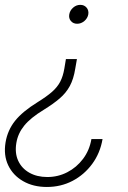

<svg xmlns="http://www.w3.org/2000/svg" viewBox="-32 -573 523 783"><path d="M281.7 -332 274.9 -293Q268.1 -250.5 252.7 -222.2Q237.3 -193.8 211.4 -171.6Q185.5 -149.4 146 -125Q92.3 -92.3 66.7 -60.5Q41 -28.8 34.7 9.8Q27.8 51.3 42.2 82.5Q56.6 113.8 87.6 131.3Q118.7 148.9 161.1 148.9Q204.6 148.9 242.4 129.4Q280.3 109.9 306.6 75Q333 40 340.8 -5.9H386.2Q376.5 51.3 344 95.5Q311.5 139.6 263.9 164.6Q216.3 189.5 159.2 189.5Q103.5 189.5 62.3 165.8Q21 142.1 1.5 101.1Q-18.1 60.1 -9.3 7.3Q-1 -42 29.3 -80.1Q59.6 -118.2 121.1 -156.2Q158.2 -179.2 179.9 -198.2Q201.7 -217.3 213.4 -239.5Q225.1 -261.7 230.5 -293.9L236.8 -332ZM295.4 -553.2Q311.5 -553.2 321 -542Q330.6 -530.8 328.1 -514.6Q325.2 -498.5 312 -487.3Q298.8 -476.1 282.7 -476.1Q266.6 -476.1 257.1 -487.3Q247.6 -498.5 250.5 -514.6Q253.4 -530.8 266.4 -542Q279.3 -553.2 295.4 -553.2Z"/></svg>

Font: Inter 20pt ExtraLight
Style: Italic
Weight: 250
Italic angle: -9.3988°
Version: Version 4.001;git-66647c0bb